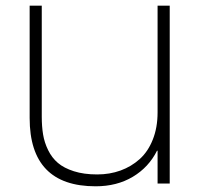

<svg xmlns="http://www.w3.org/2000/svg" viewBox="-20 -650 711 680"><path d="M581.1 -629.9V0H538.1V-116.2H536.1Q506.8 -57.6 450.4 -23.9Q394 9.8 318.8 9.8Q85 9.8 85 -231.9V-629.9H127.9V-236.8Q127.9 -202.1 132.6 -173.8Q137.2 -145.5 150.4 -118.4Q163.6 -91.3 185.1 -73Q206.5 -54.7 241.7 -43.5Q276.9 -32.2 324.2 -32.2Q368.7 -32.2 407 -46.1Q445.3 -60.1 474.9 -86.7Q504.4 -113.3 521.2 -155.8Q538.1 -198.2 538.1 -252V-629.9Z"/></svg>

Font: Sinkin Sans 200 X Light
Style: Regular
Weight: 200
Designer: Keith Bates
Foundry: K-Type
Version: Sinkin Sans (version 1.0)  by Keith Bates   •   © 2014   www